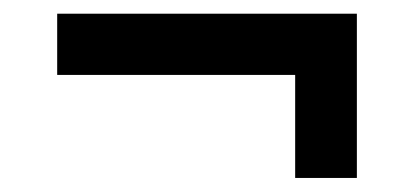

<svg xmlns="http://www.w3.org/2000/svg" viewBox="-20 -368 600 276"><path d="M404.3 -112.2V-260.3H62.2V-348.3H493V-112.2Z"/></svg>

Font: TitilliumWeb ExtraLight
Style: Regular
Weight: 400
Designer: Mohamed Gaber, Accademia di Belle Arti di Urbino and others
Foundry: Kief Type Foundry, Accademia di Belle Arti di Urbino and others
Version: Version 3.000; ttfautohint (v1.8.2)